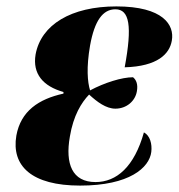

<svg xmlns="http://www.w3.org/2000/svg" viewBox="-20 -569 557 599"><path d="M230 10C384 10 446 -46 452 -95C455 -120 448 -146 429 -156C399 -49 344 -1 278 -1C205 -1 183 -58 198 -143C209 -209 234 -249 258 -274C283 -251 311 -230 340 -230C375 -230 402 -254 407 -284C411 -306 405 -320 395 -328C360 -328 306 -311 261 -287C253 -313 249 -358 261 -427C275 -505 301 -540 340 -540C384 -540 393 -488 369 -359C472 -362 509 -401 516 -442C525 -491 489 -549 343 -549C202 -549 108 -492 91 -399C81 -339 114 -300 178 -282V-277C101 -260 45 -223 31 -146C15 -51 79 10 230 10Z"/></svg>

Font: Noto Serif Display SemiCondensed ExtraBold
Style: Italic
Weight: 800
Width: 4
Italic angle: -12°
Designer: Monotype Design Team
Foundry: Monotype Imaging Inc.
Version: Version 2.009